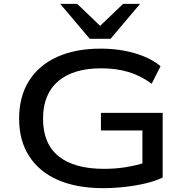

<svg xmlns="http://www.w3.org/2000/svg" viewBox="-20 -966 966 995"><path d="M514 9Q378 9 281 -33Q184 -75 131.5 -156Q79 -237 79 -351Q79 -465 130 -546.5Q181 -628 276 -671Q371 -714 501 -714Q565 -714 622 -703.5Q679 -693 727.5 -673Q776 -653 812 -623L766 -532Q709 -574 645.5 -593Q582 -612 504 -612Q360 -612 281.5 -545Q203 -478 203 -351Q203 -221 284 -156Q365 -91 519 -91Q579 -91 634 -100Q689 -109 740 -126L718 -94V-290H503V-381H823V-46Q786 -28 735.5 -16Q685 -4 628 2.5Q571 9 514 9ZM445 -765 292 -946H380L499 -832L618 -946H706L553 -765Z"/></svg>

Font: Nunito Sans 10pt Expanded SemiBold
Style: Regular
Weight: 600
Width: 7
Designer: Vernon Adams
Foundry: Vernon Adams
Version: Version 3.101;gftools[0.9.27]